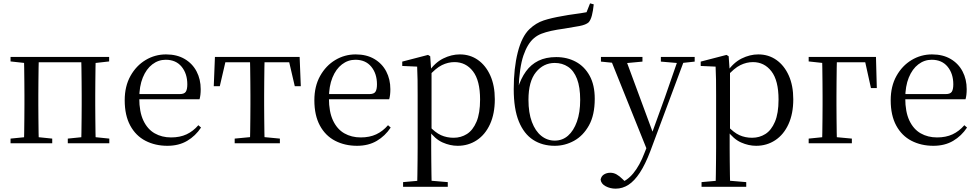

<svg xmlns="http://www.w3.org/2000/svg" viewBox="-20 -856 5840 1147"><path d="M123 0Q124 -24 124.5 -65Q125 -106 125.5 -150Q126 -194 126 -229V-288Q126 -322 125.5 -366Q125 -410 124.5 -451Q124 -492 123 -516H212Q211 -492 210.5 -451Q210 -410 209.5 -366Q209 -322 209 -288V-229Q209 -194 209.5 -150Q210 -106 210.5 -65Q211 -24 212 0ZM465 0Q466 -24 466.5 -65Q467 -106 467.5 -150Q468 -194 468 -229V-288Q468 -322 467.5 -366Q467 -410 466.5 -451Q466 -492 465 -516H552Q551 -492 550.5 -451Q550 -410 549.5 -366Q549 -322 549 -288V-229Q549 -194 549.5 -150Q550 -106 550.5 -65Q551 -24 552 0ZM43 0V-28L153 -39H185L292 -28V0ZM385 0V-28L493 -39H526L633 -28V0ZM43 -489V-516H167V-477H153ZM509 -477V-516H632V-489L526 -477ZM167 -484V-516H509V-484Z M980 15Q907 15 849 -15Q791 -45 758 -106Q725 -167 725 -257Q725 -341 759.5 -402.5Q794 -464 850 -497.5Q906 -531 972 -531Q1037 -531 1083.5 -503.5Q1130 -476 1154.5 -429Q1179 -382 1179 -323Q1179 -287 1172 -263H764V-294H1054Q1081 -294 1090 -308Q1099 -322 1099 -352Q1099 -416 1065 -457.5Q1031 -499 970 -499Q926 -499 890 -471.5Q854 -444 833 -392.5Q812 -341 812 -269Q812 -188 836.5 -136Q861 -84 904 -59.5Q947 -35 1002 -35Q1055 -35 1094.5 -53.5Q1134 -72 1165 -108L1181 -94Q1148 -44 1098 -14.5Q1048 15 980 15Z M1257 -341 1264 -516H1770L1777 -341H1741L1701 -513L1743 -484H1291L1333 -513L1293 -341ZM1382 0V-28L1497 -39H1537L1652 -28V0ZM1473 0Q1474 -24 1474.5 -65Q1475 -106 1475.5 -150Q1476 -194 1476 -229V-288Q1476 -322 1475.5 -366Q1475 -410 1474.5 -451Q1474 -492 1473 -516H1561Q1560 -492 1559.5 -451Q1559 -410 1558.5 -366Q1558 -322 1558 -288V-229Q1558 -194 1558.5 -150Q1559 -106 1559.5 -65Q1560 -24 1561 0Z M2113 15Q2040 15 1982 -15Q1924 -45 1891 -106Q1858 -167 1858 -257Q1858 -341 1892.5 -402.5Q1927 -464 1983 -497.5Q2039 -531 2105 -531Q2170 -531 2216.5 -503.5Q2263 -476 2287.5 -429Q2312 -382 2312 -323Q2312 -287 2305 -263H1897V-294H2187Q2214 -294 2223 -308Q2232 -322 2232 -352Q2232 -416 2198 -457.5Q2164 -499 2103 -499Q2059 -499 2023 -471.5Q1987 -444 1966 -392.5Q1945 -341 1945 -269Q1945 -188 1969.5 -136Q1994 -84 2037 -59.5Q2080 -35 2135 -35Q2188 -35 2227.5 -53.5Q2267 -72 2298 -108L2314 -94Q2281 -44 2231 -14.5Q2181 15 2113 15Z M2388 260V232L2499 222H2536L2655 232V260ZM2472 260Q2473 226 2473.5 185.5Q2474 145 2474.5 103.5Q2475 62 2475 27V-287Q2475 -338 2474.5 -379.5Q2474 -421 2472 -458L2383 -462V-488L2537 -528L2550 -520L2556 -435L2558 -430V-79L2556 -69V27Q2556 61 2556.5 102.5Q2557 144 2557.5 185Q2558 226 2559 260ZM2714 15Q2669 15 2624 -5Q2579 -25 2541 -77H2528L2542 -105Q2580 -64 2614.5 -48.5Q2649 -33 2690 -33Q2734 -33 2769.5 -55.5Q2805 -78 2826.5 -128.5Q2848 -179 2848 -261Q2848 -375 2805.5 -430Q2763 -485 2695 -485Q2657 -485 2620 -467Q2583 -449 2538 -398L2528 -425H2539Q2578 -482 2627.5 -506.5Q2677 -531 2727 -531Q2788 -531 2835 -498Q2882 -465 2909 -405Q2936 -345 2936 -263Q2936 -177 2907.5 -114.5Q2879 -52 2828.5 -18.5Q2778 15 2714 15Z M3294 15Q3220 15 3165 -20.5Q3110 -56 3079.5 -130.5Q3049 -205 3049 -324Q3049 -448 3073 -543Q3097 -638 3143 -682Q3182 -719 3228 -734Q3274 -749 3339 -760Q3375 -767 3413.5 -772Q3452 -777 3484 -783L3505 -836L3527 -830Q3523 -791 3516 -764Q3509 -737 3497 -723Q3481 -708 3441.5 -700.5Q3402 -693 3351 -685Q3306 -679 3272.5 -671.5Q3239 -664 3214.5 -654.5Q3190 -645 3170 -628Q3131 -595 3107 -524.5Q3083 -454 3078 -326L3073 -328Q3092 -388 3122 -429.5Q3152 -471 3196.5 -493Q3241 -515 3303 -515Q3368 -515 3420 -487Q3472 -459 3502.5 -403.5Q3533 -348 3533 -266Q3533 -169 3498.5 -107Q3464 -45 3409.5 -15Q3355 15 3294 15ZM3294 -16Q3340 -16 3373.5 -45.5Q3407 -75 3426.5 -129.5Q3446 -184 3446 -259Q3446 -336 3427 -385Q3408 -434 3373.5 -457Q3339 -480 3294 -480Q3227 -480 3182 -425Q3137 -370 3137 -260Q3137 -182 3157.5 -127.5Q3178 -73 3213.5 -44.5Q3249 -16 3294 -16Z M3658 271Q3625 271 3598 256.5Q3571 242 3568 217Q3572 196 3588.5 186Q3605 176 3626 176Q3646 176 3663.5 186Q3681 196 3698 213L3727 241L3695 257L3675 240Q3725 226 3763.5 179Q3802 132 3830 58L3859 -15L3863 -28L3952 -274L4036 -516H4075L3865 47Q3835 126 3802.5 175.5Q3770 225 3734.5 248Q3699 271 3658 271ZM3850 51 3622 -516H3713L3882 -59L3888 -46ZM3570 -488V-516H3818V-488L3711 -478H3669ZM3928 -488V-516H4130V-488L4048 -479H4033Z M4171 260V232L4282 222H4319L4438 232V260ZM4255 260Q4256 226 4256.5 185.5Q4257 145 4257.5 103.5Q4258 62 4258 27V-287Q4258 -338 4257.5 -379.5Q4257 -421 4255 -458L4166 -462V-488L4320 -528L4333 -520L4339 -435L4341 -430V-79L4339 -69V27Q4339 61 4339.5 102.5Q4340 144 4340.5 185Q4341 226 4342 260ZM4497 15Q4452 15 4407 -5Q4362 -25 4324 -77H4311L4325 -105Q4363 -64 4397.5 -48.5Q4432 -33 4473 -33Q4517 -33 4552.5 -55.5Q4588 -78 4609.5 -128.5Q4631 -179 4631 -261Q4631 -375 4588.5 -430Q4546 -485 4478 -485Q4440 -485 4403 -467Q4366 -449 4321 -398L4311 -425H4322Q4361 -482 4410.5 -506.5Q4460 -531 4510 -531Q4571 -531 4618 -498Q4665 -465 4692 -405Q4719 -345 4719 -263Q4719 -177 4690.5 -114.5Q4662 -52 4611.5 -18.5Q4561 15 4497 15Z M4891 0Q4892 -24 4892.5 -65Q4893 -106 4893.5 -150Q4894 -194 4894 -229V-280Q4894 -318 4893.5 -363.5Q4893 -409 4892.5 -450.5Q4892 -492 4891 -516H4980Q4979 -492 4978.5 -450.5Q4978 -409 4977.5 -363.5Q4977 -318 4977 -280V-229Q4977 -194 4977.5 -150Q4978 -106 4978.5 -65Q4979 -24 4980 0ZM4935 -484V-516H5213L5218 -330H5183L5143 -511L5175 -484ZM4811 0V-28L4919 -39H4951L5069 -28V0ZM4811 -489V-516H4935V-477H4921Z M5556 15Q5483 15 5425 -15Q5367 -45 5334 -106Q5301 -167 5301 -257Q5301 -341 5335.5 -402.5Q5370 -464 5426 -497.5Q5482 -531 5548 -531Q5613 -531 5659.5 -503.5Q5706 -476 5730.5 -429Q5755 -382 5755 -323Q5755 -287 5748 -263H5340V-294H5630Q5657 -294 5666 -308Q5675 -322 5675 -352Q5675 -416 5641 -457.5Q5607 -499 5546 -499Q5502 -499 5466 -471.5Q5430 -444 5409 -392.5Q5388 -341 5388 -269Q5388 -188 5412.5 -136Q5437 -84 5480 -59.5Q5523 -35 5578 -35Q5631 -35 5670.5 -53.5Q5710 -72 5741 -108L5757 -94Q5724 -44 5674 -14.5Q5624 15 5556 15Z"/></svg>

Font: Noto Serif JP
Style: Regular
Weight: 400
Designer: Ryoko NISHIZUKA  (kana & ideographs); Frank Grießhammer (Latin, Greek & Cyrillic); Wenlong ZHANG  (bopomofo); Sandoll Co
Foundry: Adobe
Version: Version 2.003-H1;hotconv 1.1.1;makeotfexe 2.6.0